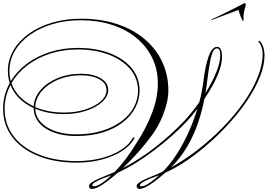

<svg xmlns="http://www.w3.org/2000/svg" viewBox="-49 -1042 1731 1242"><path d="M1662 -684Q1662 -621 1634 -549Q1606 -477 1557 -402.5Q1508 -328 1444.5 -256.5Q1381 -185 1309 -121Q1237 -57 1163.5 -6.5Q1090 44 1020 75Q965 124 921.5 152Q878 180 855 180Q835 180 835 162Q835 149 853.5 137Q872 125 899.5 113Q927 101 955 90Q980 80 1005 68Q1056 16 1098.5 -51.5Q1141 -119 1173.5 -192.5Q1206 -266 1228 -339Q1209 -314 1191.5 -293Q1174 -272 1159 -256Q1116 -210 1061.5 -162Q1007 -114 947.5 -69Q888 -24 828 13Q768 50 713 75Q661 121 616.5 150.5Q572 180 547 180Q527 180 527 162Q527 149 545.5 137Q564 125 591.5 113Q619 101 647 90Q670 81 693 70Q730 32 768 -18.5Q806 -69 841 -128Q897 -214 934.5 -311.5Q972 -409 972 -503Q972 -593 935.5 -668Q899 -743 832.5 -797.5Q766 -852 674.5 -881.5Q583 -911 472 -911Q375 -911 291 -886Q207 -861 144.5 -816.5Q82 -772 47 -712.5Q12 -653 12 -583Q12 -548 21 -517Q60 -581 124.5 -629.5Q189 -678 273 -705Q357 -732 454 -732Q573 -732 663 -697Q753 -662 803.5 -600Q854 -538 854 -456Q854 -399 826.5 -346Q799 -293 746.5 -251.5Q694 -210 617.5 -186Q541 -162 443 -162Q361 -162 299 -185Q237 -208 203 -249Q169 -290 169 -343Q58 -394 19 -492Q-19 -420 -19 -338Q-19 -236 39.5 -160Q98 -84 203 -42Q308 0 447 0Q535 0 609 -19.5Q683 -39 736 -73.5Q789 -108 812 -154L822 -151Q798 -103 743 -67Q688 -31 612 -10.5Q536 10 447 10Q305 10 197.5 -33.5Q90 -77 30.5 -155.5Q-29 -234 -29 -338Q-29 -383 -18 -425Q-7 -467 14 -505Q2 -542 2 -583Q2 -655 38 -716.5Q74 -778 138 -824Q202 -870 288.5 -895.5Q375 -921 475 -921Q601 -921 704.5 -887.5Q808 -854 883 -792Q958 -730 999 -644.5Q1040 -559 1040 -456Q1040 -385 1004.5 -295.5Q969 -206 901 -124Q868 -82 827.5 -38Q787 6 746 45Q858 -13 959.5 -93Q1061 -173 1146 -263Q1197 -320 1240 -380Q1258 -449 1266 -510Q1279 -620 1301.5 -679.5Q1324 -739 1355 -739Q1387 -739 1387 -675Q1387 -635 1371 -588.5Q1355 -542 1329 -494Q1303 -446 1273 -402Q1259 -327 1232.5 -248.5Q1206 -170 1163 -95.5Q1120 -21 1056 42Q1143 -6 1228.5 -72Q1314 -138 1390 -215.5Q1466 -293 1524.5 -375.5Q1583 -458 1616.5 -539.5Q1650 -621 1650 -694Q1650 -718 1641.5 -740.5Q1633 -763 1621 -773L1628 -779Q1644 -766 1653 -740Q1662 -714 1662 -684ZM1288 -493Q1285 -466 1280 -440Q1325 -512 1350.5 -576Q1376 -640 1376 -685Q1376 -729 1355 -729Q1340 -729 1329.5 -710Q1319 -691 1309.5 -640.5Q1300 -590 1288 -493ZM365 -304Q313 -304 266 -313Q219 -322 179 -339Q181 -289 214.5 -252Q248 -215 307 -194Q366 -173 443 -173Q537 -173 611.5 -196Q686 -219 738 -258.5Q790 -298 817 -349Q844 -400 844 -456Q844 -534 794 -594Q744 -654 656 -688Q568 -722 454 -722Q357 -722 273.5 -694.5Q190 -667 126 -618Q62 -569 25 -504Q42 -455 79 -417Q116 -379 169 -354Q172 -412 213.5 -460Q255 -508 323.5 -536.5Q392 -565 474 -565Q553 -565 602 -536Q651 -507 651 -460Q651 -418 612 -382.5Q573 -347 508.5 -325.5Q444 -304 365 -304ZM474 -555Q394 -555 328 -527.5Q262 -500 221.5 -453Q181 -406 179 -349Q219 -332 266 -323Q313 -314 366 -314Q442 -314 504 -334Q566 -354 603 -387Q640 -420 640 -460Q640 -503 594 -529Q548 -555 474 -555ZM856 157Q856 163 866 163Q885 163 915.5 143Q946 123 981 91Q977 93 973 94Q950 102 922.5 113.5Q895 125 875.5 136Q856 147 856 157ZM548 157Q548 163 558 163Q578 163 607.5 144Q637 125 672 91Q669 93 665 94Q642 102 614.5 113Q587 124 567.5 135.5Q548 147 548 157ZM1319 -912 1318 -916Q1333 -922 1364.5 -937.5Q1396 -953 1431.5 -970.5Q1467 -988 1495 -1002.5Q1523 -1017 1532 -1022Q1541 -1022 1541 -1011Q1536 -995 1531 -972Q1526 -949 1526 -928Q1526 -924 1526 -919.5Q1526 -915 1527 -910Q1527 -908 1523 -908Q1521 -908 1518 -911Q1511 -928 1504.5 -943.5Q1498 -959 1494 -978Z"/></svg>

Font: Ballet 16pt
Style: Regular
Weight: 400
Designer: Maximiliano R. Sproviero
Foundry: Omnibus-Type
Version: Version 1.100; ttfautohint (v1.8.3)